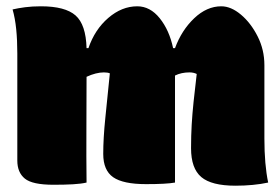

<svg xmlns="http://www.w3.org/2000/svg" viewBox="-20 -580 890 610"><path d="M255 0Q238 4 211.5 5.5Q185 7 150 7Q83 7 59 -12.5Q35 -32 35 -70V-410Q35 -452 31.5 -487Q28 -522 20 -550Q37 -554 59.5 -557Q82 -560 110 -560Q187 -560 220 -531Q253 -502 255 -427H261Q281 -486 324 -523Q367 -560 416 -560Q457 -560 487.5 -522Q518 -484 530 -427H536Q557 -484 597 -522Q637 -560 683 -560Q714 -560 745.5 -533.5Q777 -507 798.5 -464.5Q820 -422 820 -373V-140Q820 -57 832 0Q809 5 782.5 7.5Q756 10 728 10Q652 10 619.5 -17.5Q587 -45 587 -109Q587 -149 589 -183.5Q591 -218 595 -256.5Q599 -295 605 -345Q595 -350 582 -350Q556 -350 536 -340V0Q509 5 444 5Q371 5 339.5 -17Q308 -39 308 -91Q308 -140 314.5 -204Q321 -268 329 -347Q322 -350 310 -350Q298 -350 284 -346.5Q270 -343 255 -336Q255 -251 254.5 -167.5Q254 -84 255 0Z"/></svg>

Font: Recursive Sn Csl St XBk
Style: Regular
Weight: 1000
Version: Version 1.079;hotconv 1.0.112;makeotfexe 2.5.65598; ttfautoh